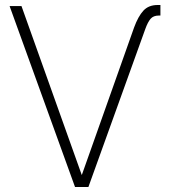

<svg xmlns="http://www.w3.org/2000/svg" viewBox="-20 -752 684 772"><path d="M519 -641.1Q535.6 -686.5 556.6 -709.2Q577.6 -731.9 613.8 -731.9H625V-689.5H618.7Q596.7 -689.5 585.4 -676.3Q574.2 -663.1 564.5 -636.2L335.4 0H281.7L18.6 -727.5H66.4L308.6 -48.8H309.1Z"/></svg>

Font: Inter 24pt ExtraLight
Style: Regular
Weight: 250
Designer: Rasmus Andersson
Foundry: rsms
Version: Version 4.001;git-66647c0bb